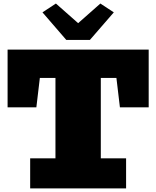

<svg xmlns="http://www.w3.org/2000/svg" viewBox="-20 -1055 875 1075"><path d="M148.9 0V-168.5H290.5V-618.7H203.1L183.6 -454.1H22.5V-777.3H812.5V-454.1H651.4L631.8 -618.7H544.4V-168.5H686V0ZM351.1 -831.5 217.8 -985.8 293 -1035.2 417.5 -925.3 542 -1035.2 617.2 -985.8 483.4 -831.5Z"/></svg>

Font: Bevan
Style: Regular
Weight: 400
Designer: Vernon Adams
Foundry: Vernon Adams
Version: Version 2.100; ttfautohint (v1.8.3)